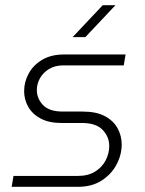

<svg xmlns="http://www.w3.org/2000/svg" viewBox="-20 -720 558 740"><path d="M25 0 32 -42H281Q320 -42 347 -59Q374 -76 387.5 -102.5Q401 -129 401 -157Q401 -193 375.5 -219.5Q350 -246 296 -246H216Q169 -246 137 -263Q105 -280 89 -308Q73 -336 73 -369Q73 -404 90.5 -436.5Q108 -469 142.5 -489.5Q177 -510 226 -510H464L457 -468H224Q192 -468 169 -454Q146 -440 134 -418.5Q122 -397 122 -373Q122 -340 146 -315Q170 -290 222 -290H299Q351 -290 384 -272.5Q417 -255 433 -226Q449 -197 449 -163Q449 -123 429 -85.5Q409 -48 371.5 -24Q334 0 281 0ZM260 -577 376 -700H425L309 -577Z"/></svg>

Font: MuseoModerno ExtraLight
Style: Italic
Weight: 250
Italic angle: -9°
Designer: Pablo Cosgaya, Héctor Gatti, Marcela Romero, and the Authors of The MuseoModerno Project.
Foundry: Omnibus-Type Team
Version: Version 1.003